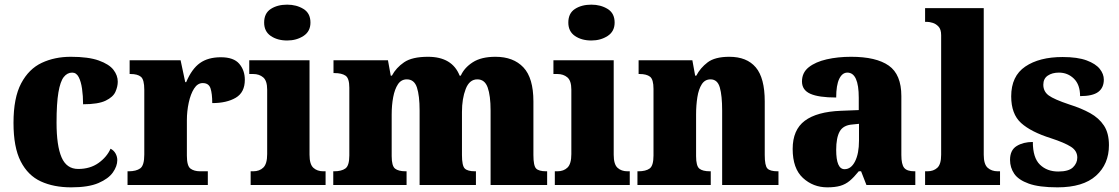

<svg xmlns="http://www.w3.org/2000/svg" viewBox="-20 -795 4808 825"><path d="M286 10Q211 10 155.5 -15.5Q100 -41 69 -101.5Q38 -162 38 -267Q38 -375 71 -437Q104 -499 159.5 -525Q215 -551 284 -551Q360 -551 404.5 -535Q449 -519 467.5 -495Q486 -471 486 -444Q486 -423 476 -400.5Q466 -378 434 -362.5Q402 -347 337 -347Q337 -383 332.5 -414Q328 -445 318 -464Q308 -483 290 -483Q269 -483 254 -464Q239 -445 231 -398Q223 -351 223 -268Q223 -169 244.5 -119Q266 -69 316 -69Q367 -69 403 -94.5Q439 -120 455 -156Q469 -149 476.5 -135.5Q484 -122 484 -107Q484 -81 465 -54Q446 -27 403 -8.5Q360 10 286 10Z M528 0V-59H533Q565 -59 582.5 -71.5Q600 -84 600 -131V-409Q600 -453 585.5 -465Q571 -477 541 -477H537V-536H756L776 -442H780Q804 -499 839 -524Q874 -549 929 -549Q984 -549 1008 -521Q1032 -493 1032 -452Q1032 -398 993 -375Q954 -352 892 -352Q892 -393 884.5 -415.5Q877 -438 851 -438Q829 -438 814 -414.5Q799 -391 791 -354Q783 -317 783 -278V-126Q783 -82 798.5 -70.5Q814 -59 840 -59H873V0Z M1214 -621Q1172 -621 1143.5 -640.5Q1115 -660 1115 -698Q1115 -738 1143.5 -756.5Q1172 -775 1214 -775Q1254 -775 1284 -756.5Q1314 -738 1314 -698Q1314 -660 1284 -640.5Q1254 -621 1214 -621ZM1057 0V-59H1068Q1095 -59 1111.5 -75Q1128 -91 1128 -133V-410Q1128 -448 1111 -462.5Q1094 -477 1068 -477H1051V-536H1310V-130Q1310 -89 1326.5 -74Q1343 -59 1369 -59H1379V0Z M1412 0V-59H1416Q1447 -59 1464 -71Q1481 -83 1481 -127V-418Q1481 -459 1464.5 -470Q1448 -481 1417 -481H1413V-536H1647L1659 -470H1664Q1682 -504 1716.5 -527.5Q1751 -551 1819 -551Q1923 -551 1955 -470H1960Q1975 -504 2011.5 -527.5Q2048 -551 2109 -551Q2186 -551 2229 -505.5Q2272 -460 2272 -359V-129Q2272 -83 2283.5 -71Q2295 -59 2327 -59H2331V0H2088V-320Q2088 -384 2075.5 -419Q2063 -454 2031 -454Q1997 -454 1981 -412.5Q1965 -371 1965 -314V-129Q1965 -83 1977 -71Q1989 -59 2021 -59H2025V0H1783V-320Q1783 -384 1771.5 -419Q1760 -454 1728 -454Q1704 -454 1690 -433Q1676 -412 1669.5 -377.5Q1663 -343 1663 -303V-124Q1663 -82 1677.5 -70.5Q1692 -59 1723 -59H1727V0Z M2521 -621Q2479 -621 2450.5 -640.5Q2422 -660 2422 -698Q2422 -738 2450.5 -756.5Q2479 -775 2521 -775Q2561 -775 2591 -756.5Q2621 -738 2621 -698Q2621 -660 2591 -640.5Q2561 -621 2521 -621ZM2364 0V-59H2375Q2402 -59 2418.5 -75Q2435 -91 2435 -133V-410Q2435 -448 2418 -462.5Q2401 -477 2375 -477H2358V-536H2617V-130Q2617 -89 2633.5 -74Q2650 -59 2676 -59H2686V0Z M2719 0V-59H2723Q2755 -59 2771.5 -71Q2788 -83 2788 -127V-413Q2788 -454 2773 -465.5Q2758 -477 2728 -477H2724V-536H2955L2967 -470H2972Q2989 -503 3020.5 -527Q3052 -551 3114 -551Q3189 -551 3227.5 -505.5Q3266 -460 3266 -359V-129Q3266 -83 3277.5 -71Q3289 -59 3321 -59H3325V0H3083V-320Q3083 -384 3073 -419Q3063 -454 3033 -454Q3009 -454 2995.5 -433Q2982 -412 2976.5 -377.5Q2971 -343 2971 -303V-124Q2971 -82 2985 -70.5Q2999 -59 3030 -59H3034V0Z M3535 10Q3474 10 3430 -30.5Q3386 -71 3386 -155Q3386 -237 3438 -276Q3490 -315 3594 -319L3670 -322V-375Q3670 -483 3621 -483Q3599 -483 3586 -456Q3573 -429 3573 -376Q3498 -376 3462 -392Q3426 -408 3426 -445Q3426 -483 3455 -506Q3484 -529 3532 -540Q3580 -551 3637 -551Q3745 -551 3799 -513Q3853 -475 3853 -382V-129Q3853 -89 3865 -74Q3877 -59 3909 -59H3913V0H3703L3680 -59H3670Q3649 -33 3631 -18Q3613 -3 3590.5 3.5Q3568 10 3535 10ZM3609 -68Q3637 -68 3654 -101.5Q3671 -135 3671 -191V-263L3642 -260Q3603 -257 3588 -230Q3573 -203 3573 -151Q3573 -68 3609 -68Z M3955 0V-59H3965Q3991 -59 4007.5 -74Q4024 -89 4024 -130V-644Q4024 -669 4012.5 -681Q4001 -693 3987 -697Q3973 -701 3965 -701H3955V-760H4207V-130Q4207 -89 4224 -74Q4241 -59 4267 -59H4277V0Z M4524 10Q4445 10 4400.5 -6Q4356 -22 4338 -48.5Q4320 -75 4320 -108Q4320 -150 4348.5 -167.5Q4377 -185 4418 -185Q4418 -117 4448.5 -87.5Q4479 -58 4527 -58Q4572 -58 4590.5 -76Q4609 -94 4609 -118Q4609 -147 4581.5 -164.5Q4554 -182 4496 -201Q4410 -228 4367.5 -266.5Q4325 -305 4325 -381Q4325 -468 4385.5 -509Q4446 -550 4546 -550Q4610 -550 4649 -535.5Q4688 -521 4705.5 -499Q4723 -477 4723 -453Q4723 -418 4699 -400Q4675 -382 4621 -382Q4621 -431 4594.5 -457Q4568 -483 4530 -483Q4501 -483 4482 -470Q4463 -457 4463 -431Q4463 -402 4486 -385Q4509 -368 4575 -346Q4626 -330 4664 -309Q4702 -288 4723.5 -255.5Q4745 -223 4745 -171Q4745 -90 4689.5 -40Q4634 10 4524 10Z"/></svg>

Font: Noto Serif SemiCondensed Black
Style: Regular
Weight: 900
Width: 4
Designer: Monotype Design Team
Foundry: Monotype Imaging Inc.
Version: Version 2.014; ttfautohint (v1.8.4.7-5d5b)